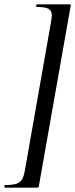

<svg xmlns="http://www.w3.org/2000/svg" viewBox="-49 -745 345 882"><path d="M275 -714 130 107Q129 114 127.5 115.5Q126 117 121 117H-25Q-29 117 -29 111Q-29 105 -25 105Q9 105 26.5 99Q44 93 52.5 78.5Q61 64 66 34L185 -642Q189 -666 189 -673Q189 -696 174 -704.5Q159 -713 121 -713Q117 -713 117 -719Q117 -725 121 -725H270Q275 -725 276 -723Q277 -721 275 -714Z"/></svg>

Font: Cormorant Garamond SemiBold
Style: Italic
Weight: 600
Italic angle: -10°
Designer: Christian Thalmann (Catharsis Fonts)
Foundry: Catharsis Fonts
Version: Version 4.000